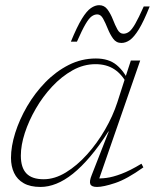

<svg xmlns="http://www.w3.org/2000/svg" viewBox="-20 -730 615 760"><path d="M343 -37 410.5 -209.5H409Q372.5 -152 337.2 -110.5Q302 -69 268.5 -42.2Q235 -15.5 203 -2.8Q171 10 140.5 10Q99.5 10 73.8 -4.8Q48 -19.5 35.8 -45.5Q23.5 -71.5 23.5 -105Q23.5 -150.5 40.2 -203.8Q57 -257 87.2 -309Q117.5 -361 159.2 -404Q201 -447 251.8 -472.8Q302.5 -498.5 359.5 -498.5Q410.5 -498.5 441.5 -472.8Q472.5 -447 491 -404.5L483.5 -396Q463.5 -435.5 432.5 -455.8Q401.5 -476 358 -476Q311 -476 267.5 -451.8Q224 -427.5 186.8 -387.8Q149.5 -348 121.8 -300Q94 -252 78.2 -203.5Q62.5 -155 62.5 -114Q62.5 -66.5 84.5 -43.5Q106.5 -20.5 153 -20.5Q196.5 -20.5 240.8 -47.5Q285 -74.5 324.8 -118.8Q364.5 -163 395.8 -217Q427 -271 444.5 -325L475.5 -421.5L498 -490.5H535L367.5 -8L357 -24.5Q376.5 -22.5 401.5 -25.8Q426.5 -29 460.5 -41.8Q494.5 -54.5 540 -82L547.5 -67.5Q482.5 -21 435.8 -5.5Q389 10 364 10Q342 10 337.5 -1.2Q333 -12.5 343 -37ZM572.5 -704.5Q549 -645.5 529.8 -614.2Q510.5 -583 494 -571.5Q477.5 -560 460.5 -560Q440 -560 427.8 -577Q415.5 -594 406.5 -616.5Q397.5 -639 388.2 -656Q379 -673 365 -673Q353.5 -673 342.8 -665.2Q332 -657.5 318.5 -634.5Q305 -611.5 284.5 -565H260.5Q285 -624.5 304 -655.5Q323 -686.5 339.8 -698Q356.5 -709.5 372.5 -709.5Q393 -709.5 405.5 -692.5Q418 -675.5 426.8 -653Q435.5 -630.5 444.8 -613.5Q454 -596.5 468.5 -596.5Q480 -596.5 490.8 -604.2Q501.5 -612 515 -635.2Q528.5 -658.5 549 -704.5Z"/></svg>

Font: Newsreader 9pt ExtraLight
Style: Italic
Weight: 250
Italic angle: -17°
Designer: Hugues Gentile
Foundry: Production Type
Version: Version 1.003